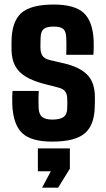

<svg xmlns="http://www.w3.org/2000/svg" viewBox="-20 -630 478 867"><path d="M216 9.5Q120.5 9.5 80 -29.2Q39.5 -68 35.5 -156.5Q35 -176.5 35.2 -193.2Q35.5 -210 36.5 -219.5H155Q153.5 -190 153.8 -172.8Q154 -155.5 154.5 -142Q156 -113 171 -101.5Q186 -90 216 -90Q251.5 -90 267.5 -102Q283.5 -114 283.5 -143Q284 -156 284 -160Q284 -164 284 -167.8Q284 -171.5 283.5 -183.5Q283.5 -203.5 275 -216Q266.5 -228.5 244 -234.5L174 -252.5Q128 -265 96.2 -284Q64.5 -303 48.5 -332.5Q32.5 -362 32 -406Q32 -416 32 -424.2Q32 -432.5 32 -441Q32.5 -531 75.2 -570.2Q118 -609.5 222.5 -609.5Q317.5 -609.5 358.2 -571.5Q399 -533.5 403 -446.5Q403.5 -436 403.2 -413.5Q403 -391 401.5 -382.5H279Q279.5 -394 279.8 -409.2Q280 -424.5 279.8 -438.8Q279.5 -453 279 -461.5Q278 -488 265.8 -499Q253.5 -510 222.5 -510Q190 -510 177.2 -499Q164.5 -488 163.5 -461.5Q163.5 -458 163 -448.5Q162.5 -439 162.5 -418Q162.5 -393 171.2 -379Q180 -365 206 -358.5L268.5 -344Q338.5 -328 373.5 -293Q408.5 -258 408.5 -190.5Q408.5 -181 408.5 -172Q408.5 -163 408 -153Q407.5 -66.5 363.5 -28.5Q319.5 9.5 216 9.5ZM170 217.5 209.5 143.5H151V40H295.5V131.5L242.5 217.5Z"/></svg>

Font: Big Shoulders Text Thin ExtraBold
Style: Regular
Weight: 800
Version: Version 2.002